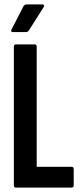

<svg xmlns="http://www.w3.org/2000/svg" viewBox="-20 -858 370 878"><path d="M52.8 0Q43.4 0 43.4 -10.9V-644.1Q43.4 -655 52.8 -655H138.4Q147.8 -655 147.8 -644.1V-95.3H307Q317 -95.3 317 -84.4V-10.9Q317 0 307.4 0ZM38.3 -711.3Q33.2 -711.3 31.6 -714.6Q30 -717.8 32.4 -722.6L87.5 -829.7Q92.9 -837.8 100.8 -837.8H174.3Q179.6 -837.8 181.2 -834Q182.8 -830.1 179 -824.3L112.2 -719.2Q107.9 -711.3 97.1 -711.3Z"/></svg>

Font: Sofia Sans Extra Condensed
Style: Regular
Weight: 400
Designer: Botio Nikoltchev, Ani Petrova
Foundry: lettersoup
Version: Version 4.101